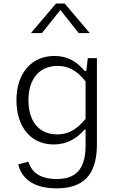

<svg xmlns="http://www.w3.org/2000/svg" viewBox="-20 -818 660 1050"><path d="M70 -269.5C70 -124 148.5 -28 273.5 -28C347.5 -28 401.5 -61.5 443 -110H448V-22C448 123 380 161 289.5 161C213 161 155 134 135.5 66L80 81C97.5 156.5 161 212 289.5 212C428.5 212 510 146.5 510 -28V-500H460L452 -430H442.5C404 -478 352.5 -512 277.5 -512C155 -512 70 -421 70 -269.5ZM149 -637H209.5L310 -763.5L410.5 -637H471L334 -798.5H286ZM135.5 -269.5C135.5 -387.5 196 -457.5 295 -457.5C349.5 -457.5 398.5 -436 448 -372.5V-168C395.5 -104 347.5 -83 293 -83C191.5 -83 135.5 -156.5 135.5 -269.5Z"/></svg>

Font: Monaspace Neon ExtraLight
Style: Regular
Weight: 200
Designer: Riley Cran & the Lettermatic Team
Foundry: Lettermatic
Version: Version 1.200 (Monaspace Neon)